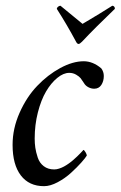

<svg xmlns="http://www.w3.org/2000/svg" viewBox="-20 -636 416 662"><path d="M251 -484.4Q246.1 -484.4 242.2 -492.2Q210.9 -550.8 175.8 -605.5Q176.3 -609.9 180.4 -613Q184.6 -616.2 188.5 -616.2L264.6 -553.7Q329.1 -591.8 367.2 -616.2Q371.1 -616.2 373.8 -613Q376.5 -609.9 376 -605.5Q306.2 -538.6 262.7 -492.2Q254.9 -484.4 251 -484.4ZM268.6 -424.8Q300.3 -424.8 329.1 -400.4Q337.9 -388.7 337.9 -374Q337.9 -356 329.3 -343Q320.8 -330.1 304.7 -330.1Q294.4 -330.1 284.4 -335.4Q274.4 -340.8 269.5 -349.6Q262.7 -360.4 258.1 -366.2Q253.4 -372.1 242.7 -378.4Q231.9 -384.8 218.8 -384.8Q198.7 -384.8 177.5 -367.4Q156.2 -350.1 138.9 -320.8Q121.6 -291.5 110.6 -248.5Q99.6 -205.6 99.6 -158.2Q99.6 -141.6 101.8 -126.5Q104 -111.3 110.1 -92.8Q116.2 -74.2 130.9 -63Q145.5 -51.8 167 -51.8Q174.8 -51.8 183.8 -54.7Q192.9 -57.6 200.9 -62Q209 -66.4 217.5 -72.5Q226.1 -78.6 232.7 -84.5Q239.3 -90.3 246.1 -96.7Q252.9 -103 256.8 -107.4Q260.7 -111.3 264.2 -115.2L267.6 -119.1Q270 -119.1 274.7 -111.6Q279.3 -104 279.3 -99.6Q274.4 -91.3 260 -75.2Q245.6 -59.1 225.1 -40.3Q204.6 -21.5 179 -7.8Q153.3 5.9 131.8 5.9Q80.1 5.9 51.8 -31.2Q23.4 -68.4 23.4 -136.7Q23.4 -192.9 47.6 -247.3Q71.8 -301.8 108.2 -339.8Q144.5 -377.9 187.7 -401.4Q231 -424.8 268.6 -424.8Z"/></svg>

Font: Amiri
Style: Slanted
Weight: 400
Italic angle: 9°
Designer: Khaled Hosny
Version: Version 000.107